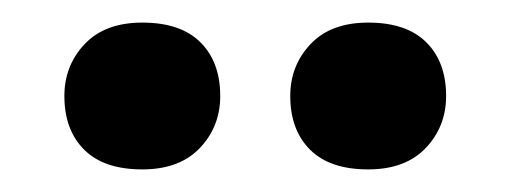

<svg xmlns="http://www.w3.org/2000/svg" viewBox="-20 -741 453 170"><path d="M37 -656Q37 -683 55 -702Q73 -721 106 -721Q140 -721 157.5 -703.5Q175 -686 175 -656Q175 -629 157 -610Q139 -591 106 -591Q72 -591 54.5 -608.5Q37 -626 37 -656ZM237 -656Q237 -683 255 -702Q273 -721 306 -721Q340 -721 357.5 -703.5Q375 -686 375 -656Q375 -629 357 -610Q339 -591 306 -591Q272 -591 254.5 -608.5Q237 -626 237 -656Z"/></svg>

Font: Lexend
Style: Regular
Weight: 400
Designer: Thomas Jockin
Foundry: Lexend
Version: Version 1.000